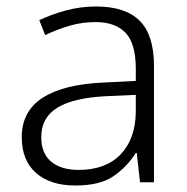

<svg xmlns="http://www.w3.org/2000/svg" viewBox="-20 -561 576 591"><path d="M276 -541Q366 -541 410 -497Q454 -453 454 -358V0H411L401 -90H398Q369 -45 327.5 -17.5Q286 10 212 10Q135 10 91 -28.5Q47 -67 47 -139Q47 -219 112 -260.5Q177 -302 301 -307L398 -312V-349Q398 -427 366.5 -460Q335 -493 274 -493Q233 -493 195 -482Q157 -471 119 -453L101 -499Q139 -517 183.5 -529Q228 -541 276 -541ZM308 -265Q206 -260 156.5 -229.5Q107 -199 107 -139Q107 -89 137.5 -63.5Q168 -38 222 -38Q305 -38 351 -85.5Q397 -133 398 -217V-269Z"/></svg>

Font: Noto Sans Tamil Light
Style: Regular
Weight: 300
Designer: Jelle Bosma - Monotype Design Team
Foundry: Monotype Imaging Inc.
Version: Version 2.004; ttfautohint (v1.8.4.7-5d5b)